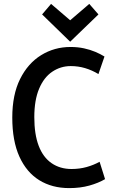

<svg xmlns="http://www.w3.org/2000/svg" viewBox="-20 -950 600 985"><path d="M335 15Q247 15 181.5 -25.5Q116 -66 79.5 -146.5Q43 -227 43 -347Q43 -464 83 -544.5Q123 -625 191 -667Q259 -709 342 -709Q379 -709 411 -702Q443 -695 469 -684Q495 -673 516 -660L485 -570Q452 -590 416.5 -600.5Q381 -611 343 -611Q291 -611 248 -582Q205 -553 180.5 -494.5Q156 -436 156 -349Q156 -261 178.5 -202Q201 -143 244.5 -113Q288 -83 347 -83Q388 -83 424 -93Q460 -103 491 -120L519 -31Q485 -11 438.5 2Q392 15 335 15ZM340 -736 196 -876 242 -930 340 -846 438 -930 485 -876Z"/></svg>

Font: Ubuntu Sans Mono Medium
Style: Regular
Weight: 500
Monospace: yes
Designer: Dalton Maag Ltd
Foundry: Dalton Maag Ltd
Version: Version 1.006